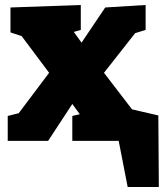

<svg xmlns="http://www.w3.org/2000/svg" viewBox="-20 -565 662 770"><path d="M11 0V-100L55 -111L177 -273L67 -420L22 -435V-535L304 -545V-445L276 -437L307 -394L402 -535L564 -545V-445L522 -432L397 -273L516 -118L575 -100V0H270V-100L300 -107L270 -148L173 0ZM395 -153 615 -102 617 185H492L456 0H415Z"/></svg>

Font: Bitter Black
Style: Regular
Weight: 900
Designer: Sol Matas, and Bitter project Authors
Foundry: Sol Matas
Version: Version 2.001